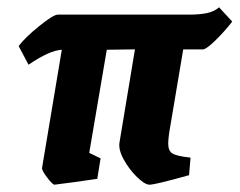

<svg xmlns="http://www.w3.org/2000/svg" viewBox="-20 -496 655 525"><path d="M615 -437Q595 -411 569.5 -386Q544 -361 535 -361H481L446 -153Q440 -120 440 -103Q440 -83 452 -76Q464 -69 501 -65L497 -17Q404 9 389 9Q376 9 354.5 -12Q333 -33 318 -60.5Q303 -88 307 -108L349 -361L272 -360L224 -78L255 -63L246 -7Q219 -3 183 2Q147 7 129 9Q124 9 109 -10.5Q94 -30 95 -37L149 -360Q115 -358 58 -319L31 -370Q48 -393 87 -424.5Q126 -456 138 -456H497Q525 -456 545 -460Q565 -464 579 -476Z"/></svg>

Font: Grenze
Style: Bold Italic
Weight: 700
Italic angle: -10°
Designer: Renata Polastri
Foundry: Omnibus-Type
Version: Version 1.002; ttfautohint (v1.8)